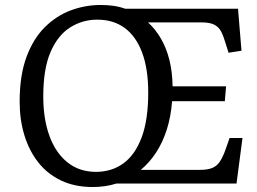

<svg xmlns="http://www.w3.org/2000/svg" viewBox="-20 -738 1033 772"><path d="M59 -329Q59 -435 86.5 -509Q114 -583 160.5 -629Q207 -675 265 -696.5Q323 -718 385 -718Q412 -718 436.5 -714.5Q461 -711 483 -703H937L951 -534L899 -526L887 -564Q879 -592 869.5 -610.5Q860 -629 842 -638.5Q824 -648 790 -648H575Q605 -621 627 -583Q649 -545 661 -497.5Q673 -450 674 -391H889L884 -331H672Q667 -268 650.5 -216.5Q634 -165 607.5 -124.5Q581 -84 546 -55H784Q814 -55 833 -62.5Q852 -70 864.5 -89Q877 -108 888 -140L903 -183H955L931 0H448Q426 7 402 10.5Q378 14 353 14Q281 14 226 -12Q171 -38 134 -85Q97 -132 78 -194.5Q59 -257 59 -329ZM154 -350Q154 -259 179 -191Q204 -123 251.5 -85Q299 -47 366 -47Q429 -47 476 -81Q523 -115 549.5 -185.5Q576 -256 576 -366Q576 -461 551.5 -526.5Q527 -592 481.5 -625.5Q436 -659 371 -659Q312 -659 262.5 -628Q213 -597 183.5 -529.5Q154 -462 154 -350Z"/></svg>

Font: Literata 18pt
Style: Italic
Weight: 400
Italic angle: -2°
Designer: Latin by Veronika Burian and Jose Scaglione. Greek by Irene Vlachou. Cyrillic by Vera Evstafieva
Foundry: TypeTogether
Version: Version 3.103;gftools[0.9.29]